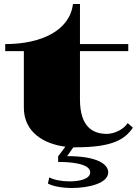

<svg xmlns="http://www.w3.org/2000/svg" viewBox="-20 -720 699 958"><path d="M6 -465H99V-183C99 -59 200 -2 306 12L270 60V88C329 88 430 95 430 140C430 172 380 185 328 185C289 185 249 178 226 165L219 196C246 210 292 218 339 218C426 218 520 193 520 140C520 99 465 59 315 59L346 15H358C541 15 603 -24 643 -83L617 -106C600 -77 553 -52 513 -52C446 -52 379 -84 379 -224V-465H620V-500H379V-700H344C328 -567 185 -500 6 -500Z"/></svg>

Font: Sprat Extended Black
Style: Regular
Weight: 900
Width: 9
Designer: Ethan Nakache
Foundry: Collletttivo
Version: Version 2.000;Glyphs 3.2 (3217)